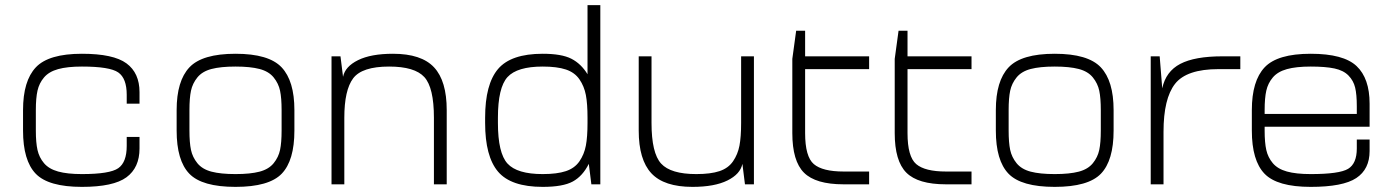

<svg xmlns="http://www.w3.org/2000/svg" viewBox="-20 -720 5440 750"><path d="M300 -510Q170 -510 120 -457Q70 -404 70 -290V-250H120V-290Q120 -337 126.5 -366Q133 -395 152 -417.5Q171 -440 207 -450Q243 -460 300 -460Q409 -460 442 -437Q475 -414 475 -350V-315H525V-360Q525 -435 474 -472.5Q423 -510 300 -510ZM300 -40Q243 -40 207 -50Q171 -60 152 -82.5Q133 -105 126.5 -134Q120 -163 120 -210V-250H70V-210Q70 -93 119.5 -41.5Q169 10 300 10Q423 10 474 -27.5Q525 -65 525 -140V-185H475V-150Q475 -86 442 -63Q409 -40 300 -40Z M1080 -290V-250H1130V-290Q1130 -404 1080 -457Q1030 -510 900 -510Q770 -510 720 -457Q670 -404 670 -290V-250H720V-290Q720 -337 726 -365.5Q732 -394 751 -417.5Q770 -441 806 -450.5Q842 -460 900 -460Q958 -460 994 -450.5Q1030 -441 1049 -417.5Q1068 -394 1074 -365.5Q1080 -337 1080 -290ZM720 -210V-250H670V-210Q670 -93 719.5 -41.5Q769 10 900 10Q1031 10 1080.5 -41.5Q1130 -93 1130 -210V-250H1080V-210Q1080 -163 1074 -134.5Q1068 -106 1049 -82.5Q1030 -59 994 -49.5Q958 -40 900 -40Q842 -40 806 -49.5Q770 -59 751 -82.5Q732 -106 726 -134.5Q720 -163 720 -210Z M1275 0H1325V-381L1320 -420L1310 -500H1275ZM1320 -420 1325 -381V-260Q1325 -368 1359.5 -414Q1394 -460 1500 -460Q1600 -460 1637.5 -419Q1675 -378 1675 -260V0H1725V-290Q1725 -404 1675.5 -457Q1626 -510 1515 -510Q1429 -510 1378.5 -485Q1328 -460 1320 -420Z M2325 0V-700H2275V-125L2280 -80L2290 0ZM2275 -430Q2250 -471 2212 -490.5Q2174 -510 2100 -510Q1976 -510 1925.5 -450.5Q1875 -391 1875 -260V-250H1925V-260Q1925 -378 1962.5 -419Q2000 -460 2100 -460Q2156 -460 2190.5 -448.5Q2225 -437 2243.5 -410Q2262 -383 2268.5 -349Q2275 -315 2275 -260ZM2280 -80 2275 -125V-240Q2275 -185 2268.5 -151Q2262 -117 2243.5 -90Q2225 -63 2190.5 -51.5Q2156 -40 2100 -40Q2000 -40 1962.5 -81Q1925 -122 1925 -240V-250H1875V-240Q1875 -109 1925.5 -49.5Q1976 10 2100 10Q2179 10 2217.5 -11Q2256 -32 2280 -80Z M2925 -500H2875V-120L2880 -80L2890 0H2925ZM2880 -80 2875 -120V-240Q2875 -185 2868.5 -151Q2862 -117 2843.5 -90Q2825 -63 2790.5 -51.5Q2756 -40 2700 -40Q2600 -40 2562.5 -81Q2525 -122 2525 -240V-500H2475V-210Q2475 -96 2524.5 -43Q2574 10 2685 10Q2771 10 2821.5 -15Q2872 -40 2880 -80Z M3375 -50H3275Q3193 -50 3159 -79Q3125 -108 3125 -200V-450H3375V-500H3125V-600H3090L3075 -490V-200Q3075 -91 3120.5 -45.5Q3166 0 3275 0H3375Z M3775 -50H3675Q3593 -50 3559 -79Q3525 -108 3525 -200V-450H3775V-500H3525V-600H3490L3475 -490V-200Q3475 -91 3520.5 -45.5Q3566 0 3675 0H3775Z M4280 -290V-250H4330V-290Q4330 -404 4280 -457Q4230 -510 4100 -510Q3970 -510 3920 -457Q3870 -404 3870 -290V-250H3920V-290Q3920 -337 3926 -365.5Q3932 -394 3951 -417.5Q3970 -441 4006 -450.5Q4042 -460 4100 -460Q4158 -460 4194 -450.5Q4230 -441 4249 -417.5Q4268 -394 4274 -365.5Q4280 -337 4280 -290ZM3920 -210V-250H3870V-210Q3870 -93 3919.5 -41.5Q3969 10 4100 10Q4231 10 4280.5 -41.5Q4330 -93 4330 -210V-250H4280V-210Q4280 -163 4274 -134.5Q4268 -106 4249 -82.5Q4230 -59 4194 -49.5Q4158 -40 4100 -40Q4042 -40 4006 -49.5Q3970 -59 3951 -82.5Q3932 -106 3926 -134.5Q3920 -163 3920 -210Z M4475 0H4525V-325L4520 -375L4510 -500H4475ZM4520 -375 4525 -325V-205Q4525 -335 4570 -392.5Q4615 -450 4740 -450H4825V-500H4755Q4647 -500 4590.5 -470.5Q4534 -441 4520 -375Z M5100 -510Q4970 -510 4920 -457Q4870 -404 4870 -290V-250H4920V-290Q4920 -337 4926.5 -366Q4933 -395 4952 -417.5Q4971 -440 5007 -450Q5043 -460 5100 -460Q5158 -460 5193 -452.5Q5228 -445 5247.5 -425Q5267 -405 5273.5 -378Q5280 -351 5280 -305V-225H5330V-315Q5330 -414 5279 -462Q5228 -510 5100 -510ZM5100 -40Q5043 -40 5007 -50Q4971 -60 4952 -82.5Q4933 -105 4926.5 -134Q4920 -163 4920 -210V-250H4870V-210Q4870 -93 4919.5 -41.5Q4969 10 5100 10Q5226 10 5278 -24.5Q5330 -59 5330 -130V-175H5280V-140Q5280 -81 5246 -60.5Q5212 -40 5100 -40ZM4900 -225H5330V-275H4900Z"/></svg>

Font: Millimetre
Style: Light
Weight: 200
Designer: Jérémy Landes
Version: Version 1.0